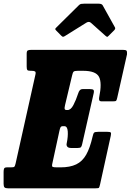

<svg xmlns="http://www.w3.org/2000/svg" viewBox="-56 -1020 709 1040"><path d="M265.5 -309.5 227.5 -134.5Q223.5 -118 229.8 -115.8Q236 -113.5 253.5 -113.5H272Q323 -113.5 356.5 -129.5Q390 -145.5 410.8 -182Q431.5 -218.5 445.5 -280Q449 -296.5 453.5 -301.2Q458 -306 477 -306H525Q540.5 -306 543.8 -302.2Q547 -298.5 544 -284.5L486 -21Q482.5 -6 480 -3Q477.5 0 461.5 0H-13Q-26.5 0 -31.5 -5Q-36.5 -10 -36.5 -24.5V-88.5Q-36.5 -101.5 -33.5 -107.5Q-30.5 -113.5 -18 -113.5H1.5Q18 -113.5 21.5 -116.5Q25 -119.5 28.5 -134.5L136 -616.5Q139 -629.5 133.8 -633Q128.5 -636.5 114.5 -636.5H110.5Q95 -636.5 91.8 -641Q88.5 -645.5 88.5 -660V-729Q88.5 -744 94.8 -747Q101 -750 115 -750H609Q625.5 -750 629.2 -745.5Q633 -741 632 -726L579 -490.5Q576 -477 572.8 -474Q569.5 -471 554.5 -471H495.5Q484 -471 481.8 -476.8Q479.5 -482.5 481 -491.5Q497.5 -571.5 480.2 -604Q463 -636.5 394 -636.5H365.5Q348 -636.5 343 -632Q338 -627.5 334.5 -611L296.5 -451.5Q292.5 -435 294.5 -429.5Q296.5 -424 305 -424H309.5Q327.5 -424 341.5 -450.8Q355.5 -477.5 367.5 -514Q370.5 -524.5 376.2 -531Q382 -537.5 393 -537.5H430.5Q445.5 -537.5 450 -533.2Q454.5 -529 451.5 -515L389 -239Q386.5 -227.5 382.5 -223Q378.5 -218.5 365 -218.5H328.5Q314 -218.5 308.2 -226Q302.5 -233.5 305.5 -244.5Q313 -280.5 311 -308.5Q309 -336.5 292.5 -336.5H284.5Q275 -336.5 271.8 -330.2Q268.5 -324 265.5 -309.5ZM276 -826.5 247.5 -855.5Q242.5 -861 243.2 -863.5Q244 -866 250 -872L371 -991.5Q377 -997.5 382.8 -998.8Q388.5 -1000 399.5 -1000H478.5Q495 -1000 500 -991.5L566.5 -872Q571 -865 562.5 -856L532.5 -826Q526 -819.5 523.8 -820.2Q521.5 -821 516 -825.5L436.5 -896.5Q426 -906 411.5 -897L293.5 -823.5Q286.5 -819.5 283.2 -821Q280 -822.5 276 -826.5Z"/></svg>

Font: Besley* Condensed Heavy
Style: Italic
Weight: 800
Width: 3
Italic angle: -13°
Designer: Owen Earl
Foundry: indestructible type*
Version: Version 3.000; ttfautohint (v1.8.3)